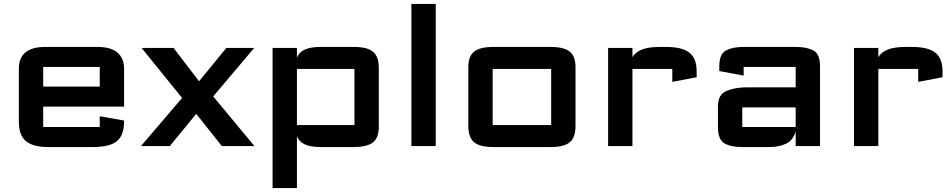

<svg xmlns="http://www.w3.org/2000/svg" viewBox="-20 -744 4851 978"><path d="M76 -125V-395Q76 -448.5 109.2 -476.8Q142.5 -505 211 -505H476Q544.5 -505 578.2 -476.2Q612 -447.5 612 -393V-201H200V-97Q200 -97 200 -97Q200 -97 200 -97H488Q488 -97 488 -97Q488 -97 488 -97V-152L612 -130V-125Q612 -55 575.5 -25Q539 5 453 5H225Q149.5 5 112.8 -24.5Q76 -54 76 -125ZM200 -303H488V-403Q488 -403 488 -403Q488 -403 488 -403H200Q200 -403 200 -403Q200 -403 200 -403Z M698 0 907.5 -245 701 -500H864L994 -330L1133 -500H1275L1066 -253L1276 0H1110L979.5 -164L845 0Z M1368.5 214V-500H1492.5V-450Q1503 -478 1532.8 -491.5Q1562.5 -505 1612.5 -505H1781.5Q1851 -505 1880.2 -480.5Q1909.5 -456 1909.5 -398V-97Q1909.5 -42.5 1879.8 -18.8Q1850 5 1781.5 5H1612.5Q1562.5 5 1532.8 -8.5Q1503 -22 1492.5 -50V214ZM1492.5 -107H1785.5Q1785.5 -107 1785.5 -107Q1785.5 -107 1785.5 -107V-393Q1785.5 -393 1785.5 -393Q1785.5 -393 1785.5 -393H1492.5Z M2075.5 0V-724H2199.5V0Z M2365.5 -102V-403Q2365.5 -457.5 2395.2 -481.2Q2425 -505 2493.5 -505H2783.5Q2852.5 -505 2882 -481.2Q2911.5 -457.5 2911.5 -403V-102Q2911.5 -44 2882.5 -19.5Q2853.5 5 2783.5 5H2493.5Q2424 5 2394.8 -19.5Q2365.5 -44 2365.5 -102ZM2489.5 -107Q2489.5 -107 2489.5 -107Q2489.5 -107 2489.5 -107H2787.5Q2787.5 -107 2787.5 -107Q2787.5 -107 2787.5 -107V-393Q2787.5 -393 2787.5 -393Q2787.5 -393 2787.5 -393H2489.5Q2489.5 -393 2489.5 -393Q2489.5 -393 2489.5 -393Z M3077.5 0V-500H3201.5V-453Q3216.5 -478.5 3250 -491.8Q3283.5 -505 3342.5 -505H3369.5Q3412 -505 3442 -498Q3472 -491 3491.2 -476Q3510.5 -461 3519.5 -437.2Q3528.5 -413.5 3528.5 -380V-350.5L3404.5 -327V-393Q3404.5 -393 3404.5 -393Q3404.5 -393 3404.5 -393H3201.5V0Z M3760 5Q3702 5 3669.5 -14.2Q3637 -33.5 3637 -97V-202Q3637 -263.5 3681.2 -281.2Q3725.5 -299 3780 -299H4033V-403Q4033 -403 4033 -403Q4033 -403 4033 -403H3768Q3768 -403 3768 -403Q3768 -403 3768 -403V-359L3644 -382V-407Q3644 -469 3678 -487Q3712 -505 3767 -505H4034Q4089 -505 4123 -487Q4157 -469 4157 -407V0H4033V-75Q4020 -29 3983.8 -12Q3947.5 5 3902 5ZM3761 -97Q3761 -97 3761 -97Q3761 -97 3761 -97H4033V-197H3761Q3761 -197 3761 -197Q3761 -197 3761 -197Z M4330 0V-500H4454V-453Q4469 -478.5 4502.5 -491.8Q4536 -505 4595 -505H4622Q4664.5 -505 4694.5 -498Q4724.5 -491 4743.8 -476Q4763 -461 4772 -437.2Q4781 -413.5 4781 -380V-350.5L4657 -327V-393Q4657 -393 4657 -393Q4657 -393 4657 -393H4454V0Z"/></svg>

Font: Science Gothic
Style: Regular
Weight: 400
Designer: Thomas Phinney, Vassil Kateliev, Brandon Buerkle
Foundry: Font Detective LLC
Version: Version 1.018